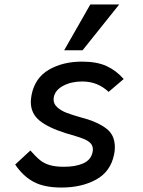

<svg xmlns="http://www.w3.org/2000/svg" viewBox="-20 -834 640 860"><path d="M48 -97 116 -160Q140.5 -132 159 -117Q177.5 -102 202.8 -94.5Q228 -87 266.5 -87Q319.5 -87 353.5 -102.5Q387.5 -118 394.5 -152Q396 -159 396 -165Q396 -182.5 384.2 -193.8Q372.5 -205 354 -212.2Q335.5 -219.5 298.5 -230.5L276 -237Q196 -262 157 -294Q118 -326 118 -377.5Q118 -389.5 121.5 -409.5Q137 -486 199.5 -522Q262 -558 347.5 -558Q414 -558 457.5 -538Q501 -518 534 -480L466.5 -422.5Q442 -445.5 413 -457.2Q384 -469 348 -469Q299.5 -469 263.5 -450Q227.5 -431 221 -399Q220 -395.5 220 -388.5Q220 -367.5 237.5 -352.5Q255 -337.5 279.5 -328.2Q304 -319 344.5 -307.5L362.5 -302.5Q420 -286 457.2 -257.5Q494.5 -229 494.5 -174Q494.5 -158 491 -142Q475.5 -65.5 410.8 -29.8Q346 6 255.5 6Q177.5 6 130 -19.8Q82.5 -45.5 48 -97ZM267.5 -609 384.5 -814H514L350 -609Z"/></svg>

Font: JuliaMono MediumItalic
Style: Regular
Weight: 500
Italic angle: -9°
Monospace: yes
Designer: cormullion
Foundry: corm
Version: Version 0.049; ttfautohint (v1.8.4)